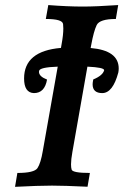

<svg xmlns="http://www.w3.org/2000/svg" viewBox="-20 -724 526 755"><path d="M39.1 10.7 48.3 -43.9Q114.7 -43.9 127.4 -63Q140.1 -82 148.4 -130.9L207 -461.9Q136.2 -459.5 133.8 -445.3L133.3 -441.4Q133.3 -423.3 165 -411.1Q155.8 -357.9 113.3 -357.9Q74.7 -359.4 74.7 -415.5Q74.7 -523.4 219.7 -535.6L222.2 -550.3Q229 -586.4 229 -612.3Q229 -621.1 228 -629.4Q225.6 -649.4 160.2 -649.4L169.9 -704.1Q246.6 -698.2 305.7 -698.2Q357.4 -698.2 444.8 -704.1L435.5 -649.4Q371.6 -649.4 360.1 -625.2Q348.6 -601.1 338.9 -548.3L336.4 -535.2Q446.8 -525.9 446.8 -454.6Q446.8 -447.3 445.3 -439Q423.8 -358.4 382.3 -357.9Q344.2 -357.9 344.2 -392.6Q344.2 -398.9 346.7 -411.6Q383.8 -426.8 389.6 -447.8Q389.6 -459 323.7 -461.9L264.6 -126Q259.3 -96.7 259.3 -77.6Q259.3 -64.5 261.7 -57.1Q265.6 -43.9 333.5 -43.9L324.2 10.3Q231 5.9 184.6 5.9Q130.4 5.9 39.1 10.7Z"/></svg>

Font: Kelvinch
Style: Bold Italic
Weight: 700
Italic angle: -10°
Designer: Paul James Miller
Foundry: High-Logic / Made with FontCreator
Version: Version 3.30 September 23, 2016